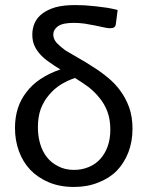

<svg xmlns="http://www.w3.org/2000/svg" viewBox="-20 -742 591 769"><path d="M276.4 -61.5Q308.6 -61.5 335.9 -73.2Q362.3 -84 381.8 -105.5Q400.4 -126 411.1 -155.3Q421.9 -185.5 421.9 -222.7Q421.9 -263.7 410.2 -294.9Q398.4 -326.2 377.9 -350.6Q358.4 -375 333 -394.5Q307.6 -413.1 280.3 -429.7Q251 -419.9 223.6 -403.3Q197.3 -386.7 176.8 -362.3Q156.2 -338.9 143.6 -306.6Q131.8 -274.4 131.8 -232.4Q131.8 -197.3 140.6 -167Q149.4 -135.7 168 -112.3Q185.5 -89.8 212.9 -76.2Q240.2 -61.5 276.4 -61.5ZM444.3 -648.4Q443.4 -636.7 437.5 -632.8Q431.6 -628.9 419.9 -628.9Q413.1 -628.9 398.4 -631.8Q382.8 -635.7 362.3 -639.6Q341.8 -643.6 318.4 -647.5Q295.9 -650.4 275.4 -650.4Q230.5 -650.4 211.9 -636.7Q193.4 -623 193.4 -603.5Q193.4 -585.9 207 -570.3Q220.7 -555.7 242.2 -540Q264.6 -526.4 293.9 -509.8Q322.3 -494.1 351.6 -474.6Q381.8 -456.1 410.2 -432.6Q439.5 -409.2 460.9 -379.9Q483.4 -349.6 497.1 -312.5Q510.7 -274.4 510.7 -226.6Q510.7 -174.8 494.1 -131.8Q477.5 -88.9 447.3 -57.6Q417 -27.3 373 -10.7Q330.1 6.8 276.4 6.8Q219.7 6.8 175.8 -11.7Q131.8 -30.3 101.6 -61.5Q71.3 -93.8 55.7 -136.7Q40 -179.7 40 -229.5Q40 -314.5 85.9 -373Q130.9 -432.6 221.7 -463.9Q199.2 -477.5 178.7 -492.2Q158.2 -505.9 142.6 -522.5Q127 -539.1 118.2 -558.6Q109.4 -578.1 109.4 -603.5Q109.4 -628.9 119.1 -650.4Q128.9 -671.9 149.4 -687.5Q169.9 -703.1 202.1 -712.9Q235.4 -721.7 280.3 -721.7Q297.9 -721.7 319.3 -720.7Q340.8 -718.8 363.3 -716.8Q386.7 -713.9 409.2 -710.9Q431.6 -707 451.2 -702.1Q449.2 -684.6 444.3 -648.4Z"/></svg>

Font: Lato
Style: Regular
Weight: 400
Designer: Lukasz Dziedzic with Adam Twardoch and Botio Nikoltchev
Version: Version 2.015; 2015-08-06; http://www.latofonts.com/